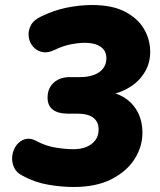

<svg xmlns="http://www.w3.org/2000/svg" viewBox="-20 -736 640 767"><path d="M274 11Q227 11 173.5 2Q120 -7 72 -33Q46 -45 36 -67.5Q26 -90 29 -113.5Q32 -137 45.5 -155.5Q59 -174 80 -180Q101 -186 125 -173Q162 -153 201.5 -146.5Q241 -140 274 -140Q303 -140 325 -149Q347 -158 360.5 -175.5Q374 -193 374 -219Q374 -249 353 -265.5Q332 -282 289 -282H250Q212 -282 191 -298Q170 -314 170 -346Q170 -383 194.5 -405.5Q219 -428 259 -428H300Q331 -428 354.5 -436.5Q378 -445 391.5 -462Q405 -479 405 -503Q405 -534 381.5 -549.5Q358 -565 320 -565Q293 -565 261 -558.5Q229 -552 197 -536Q169 -523 147 -528.5Q125 -534 111 -551Q97 -568 94.5 -590.5Q92 -613 103 -634.5Q114 -656 144 -670Q195 -695 247 -705.5Q299 -716 347 -716Q428 -716 479 -689.5Q530 -663 554.5 -621.5Q579 -580 580 -533Q581 -487 559.5 -450Q538 -413 500.5 -389Q463 -365 414 -356V-370Q479 -357 514 -313Q549 -269 549 -206Q549 -150 517.5 -100.5Q486 -51 425 -20Q364 11 274 11Z"/></svg>

Font: Nunito ExtraLight Black
Style: Italic
Weight: 900
Italic angle: -9°
Version: Version 3.602